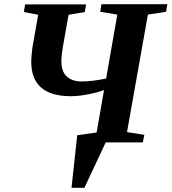

<svg xmlns="http://www.w3.org/2000/svg" viewBox="-20 -675 813 910"><path d="M481 0 380 215H319L346 -34L438 -47L473 -248Q440 -236 398 -228Q353 -219 316 -219Q128 -219 128 -383Q128 -407 134 -452L161 -605L93 -618L99 -654H388L382 -618L305 -605L278 -453Q271 -412 271 -384Q271 -335 297 -312Q323 -289 366 -289Q419 -289 483 -303L536 -606L455 -619L461 -655H773L767 -619L681 -606L582 -49L664 -36L657 0Z"/></svg>

Font: Libra Serif Modern
Style: Bold Italic
Weight: 700
Italic angle: -12°
Designer: Stefan Peev, Context Ltd
Foundry: Stefan Peev, Context Ltd
Version: Version 1.000